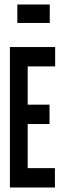

<svg xmlns="http://www.w3.org/2000/svg" viewBox="-20 -833 290 853"><path d="M24 0V-624H225V-538H103V-368H200V-282H103V-86H224V0ZM57 -731V-813H201V-731Z"/></svg>

Font: Inconsolata UltraCondensed ExtraBold
Style: Regular
Weight: 800
Width: 1
Monospace: yes
Designer: Raph Levien, Cyreal, Brenton Simpson
Foundry: Raph Levien, Cyreal, Google
Version: Version 3.001; ttfautohint (v1.8.2.53-6de2)